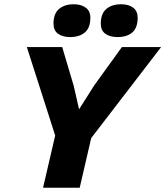

<svg xmlns="http://www.w3.org/2000/svg" viewBox="-20 -881 776 901"><path d="M182 0 239 -245 106 -660H272L326 -478L351 -368L422 -480L552 -660H736L408 -233L354 0ZM532 -707Q496 -707 474.5 -722.5Q453 -738 453 -770Q453 -817 479 -839Q505 -861 548 -861Q584 -861 605 -845Q626 -829 626 -798Q626 -750 600.5 -728.5Q575 -707 532 -707ZM309 -707Q274 -707 252.5 -722.5Q231 -738 231 -770Q231 -817 257 -839Q283 -861 326 -861Q361 -861 382.5 -845Q404 -829 404 -798Q404 -750 378 -728.5Q352 -707 309 -707Z"/></svg>

Font: Work Sans
Style: Bold Italic
Weight: 700
Italic angle: -13°
Designer: Wei Huang
Foundry: Wei Huang
Version: Version 2.010; ttfautohint (v1.8.3)